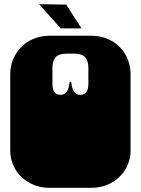

<svg xmlns="http://www.w3.org/2000/svg" viewBox="-20 -893 674 919"><path d="M33 -135Q32 -140 31 -146Q30 -152 29.5 -158.5Q29 -165 29 -170V-171Q29 -184 29 -190Q29 -196 29 -209V-260Q29 -269 29 -273.5Q29 -278 29 -282.5Q29 -287 29 -296V-297Q29 -310 29 -316Q29 -322 29 -334V-536Q29 -588 53.5 -630.5Q78 -673 121 -697.5Q164 -722 218 -722H416Q470 -722 513 -698Q556 -674 580.5 -631.5Q605 -589 605 -536V-334Q605 -321 605 -315Q605 -309 605 -297V-296Q605 -287 605 -282.5Q605 -278 605 -273.5Q605 -269 605 -260V-209Q605 -196 605 -190Q605 -184 605 -172V-171Q605 -164 604.5 -157.5Q604 -151 603 -145.5Q602 -140 601 -135Q587 -72 536 -33Q485 6 416 6H218Q149 6 98 -33Q47 -72 33 -135ZM313 -501H321Q326 -439 364 -439Q403 -439 403 -492V-569Q403 -601 388 -618.5Q373 -636 337 -636H297Q261 -636 246 -618.5Q231 -601 231 -569V-492Q231 -439 270 -439Q308 -439 313 -501ZM167 -873 297 -871 370 -757H271Z"/></svg>

Font: Danfo
Style: Regular
Weight: 400
Version: Version 1.000;Glyphs 3.2 (3236)